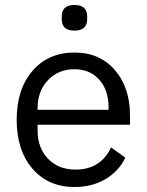

<svg xmlns="http://www.w3.org/2000/svg" viewBox="-20 -739 589 771"><path d="M228 -662V-673Q228 -719 279 -719Q330 -719 330 -673V-662Q330 -616 279 -616Q228 -616 228 -662ZM279 12Q174 12 110.5 -61.5Q47 -135 47 -258Q47 -381 110.5 -454.5Q174 -528 279 -528Q381 -528 441.5 -457.5Q502 -387 502 -276V-238H131V-214Q131 -146 172.5 -102Q214 -58 284 -58Q384 -58 426 -147L483 -106Q458 -52 404 -20Q350 12 279 12ZM131 -298H416V-309Q416 -377 378.5 -419Q341 -461 279 -461Q214 -461 172.5 -417Q131 -373 131 -305Z"/></svg>

Font: Anuphan
Style: Regular
Weight: 400
Designer: Mike Abbink, Paul van der Laan, Pieter van Rosmalen, Mint Tantisuwanna
Foundry: Bold Monday; Cadson Demak
Version: Version 3.002;hotconv 1.0.109;makeotfexe 2.5.65596